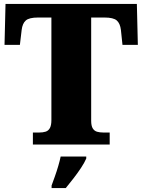

<svg xmlns="http://www.w3.org/2000/svg" viewBox="-20 -734 722 975"><path d="M147 0V-61H179Q198 -61 212 -65.5Q226 -70 233.5 -84Q241 -98 241 -125V-645H173Q128 -645 111 -630Q94 -615 90 -582L81 -506H3L8 -714H675L680 -506H602L594 -582Q590 -615 573 -630Q556 -645 511 -645H443V-121Q443 -95 451 -82Q459 -69 473 -65Q487 -61 505 -61H537V0ZM242 208Q249 189 258.5 162.5Q268 136 276 108.5Q284 81 288 61H418V71Q409 92 391.5 118.5Q374 145 353 172Q332 199 314 221H242Z"/></svg>

Font: Noto Serif Khmer Black
Style: Regular
Weight: 900
Version: Version 2.003